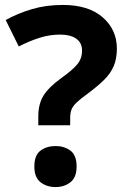

<svg xmlns="http://www.w3.org/2000/svg" viewBox="-20 -744 517 777"><path d="M135 -237V-273Q135 -323 156 -357Q177 -391 228 -428Q273 -460 292.5 -483.5Q312 -507 312 -539Q312 -571 288.5 -587.5Q265 -604 223 -604Q181 -604 140 -591Q99 -578 56 -556L3 -663Q52 -690 109 -707Q166 -724 234 -724Q338 -724 395.5 -674Q453 -624 453 -547Q453 -506 440 -476Q427 -446 401 -420.5Q375 -395 336 -366Q307 -345 291 -330Q275 -315 269.5 -301Q264 -287 264 -266V-237ZM119 -70Q119 -116 144 -134.5Q169 -153 205 -153Q240 -153 265 -134.5Q290 -116 290 -70Q290 -26 265 -6.5Q240 13 205 13Q169 13 144 -6.5Q119 -26 119 -70Z"/></svg>

Font: Noto Sans IKEA
Style: Bold
Weight: 600
Designer: Monotype Design Team
Foundry: Monotype Imaging Inc.
Version: Version 2.001